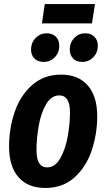

<svg xmlns="http://www.w3.org/2000/svg" viewBox="-20 -916 527 952"><path d="M25 -190Q25 -280 53 -361.5Q81 -443 139.5 -494.5Q198 -546 283 -546Q368 -546 415 -492.5Q462 -439 462 -340Q462 -251 434.5 -169.5Q407 -88 349 -36Q291 16 205 16Q119 16 72 -37Q25 -90 25 -190ZM327 -359Q327 -443 274 -443Q234 -443 208.5 -399Q183 -355 172 -292.5Q161 -230 161 -172Q161 -86 213 -86Q253 -86 278.5 -130.5Q304 -175 315.5 -238Q327 -301 327 -359ZM134 -670Q134 -705 157 -728Q180 -751 211 -751Q240 -751 257 -734Q274 -717 274 -689Q274 -655 251.5 -632Q229 -609 196 -609Q167 -609 150.5 -626Q134 -643 134 -670ZM326 -670Q326 -705 348.5 -728Q371 -751 403 -751Q431 -751 448 -734Q465 -717 465 -689Q465 -655 442.5 -632Q420 -609 388 -609Q359 -609 342.5 -626Q326 -643 326 -670ZM188 -800 202 -896H451L436 -800Z"/></svg>

Font: Fira Sans Compressed SemiBold
Style: Italic
Weight: 600
Width: 1
Italic angle: -8°
Designer: bBox Type GmbH & Carrois Corporate GbR & Edenspiekermann AG
Foundry: bBox Type GmbH & Carrois Corporate GbR & Edenspiekermann AG
Version: Version 4.301